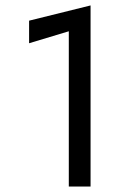

<svg xmlns="http://www.w3.org/2000/svg" viewBox="-20 -708 440 706"><path d="M87 -549 233 -593V-22H313V-688L87 -632Z"/></svg>

Font: SpinnyJost Regular
Style: Regular
Weight: 400
Version: Version 3.710